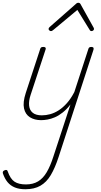

<svg xmlns="http://www.w3.org/2000/svg" viewBox="-99 -856 734 1395"><path d="M200 17Q152 17 118.5 -4Q85 -25 75.5 -68.5Q66 -112 88 -180L193 -500Q195 -508 200 -511.5Q205 -515 216 -515Q226 -515 230.5 -511Q235 -507 233 -499L123 -165Q109 -122 112.5 -88.5Q116 -55 139 -36.5Q162 -18 205 -18Q235 -18 266 -26.5Q297 -35 327.5 -54.5Q358 -74 387 -106.5Q416 -139 441 -187L543 -500Q545 -508 550 -511.5Q555 -515 565 -515Q577 -515 580 -508.5Q583 -502 580 -494L327 284Q301 364 270 416Q239 468 194.5 493.5Q150 519 85 519Q41 519 9 506Q-23 493 -44 467.5Q-65 442 -78 404Q-80 396 -77.5 390.5Q-75 385 -65 381Q-55 377 -50 379.5Q-45 382 -43 389Q-24 444 6.5 464Q37 484 89 484Q141 484 177.5 462Q214 440 240.5 395Q267 350 289 281L413 -97Q386 -62 357 -39Q328 -16 300 -4Q272 8 246.5 12.5Q221 17 200 17ZM271 -630Q265 -630 259.5 -635Q254 -640 254 -645Q254 -649 255.5 -652Q257 -655 261 -659L453 -828Q458 -833 462 -834.5Q466 -836 470 -836Q474 -836 477.5 -834.5Q481 -833 485 -828L579 -659Q581 -656 582.5 -652.5Q584 -649 584 -646Q584 -639 578 -634.5Q572 -630 566 -630Q562 -630 558.5 -632Q555 -634 553 -638L463 -784L289 -639Q282 -633 278.5 -631.5Q275 -630 271 -630Z"/></svg>

Font: Playwrite RO Thin
Style: Regular
Weight: 250
Version: Version 1.002